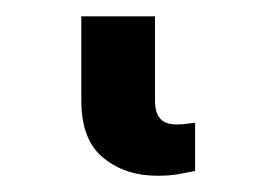

<svg xmlns="http://www.w3.org/2000/svg" viewBox="-20 27 337 234"><path d="M171.9 241.2Q132.8 241.2 106.4 219.7Q79.1 198.2 79.1 149.4Q79.1 115.2 79.1 46.9Q101.6 46.9 168.9 46.9Q168.9 72.3 168.9 149.4Q168.9 164.1 174.8 170.9Q180.7 178.7 195.3 178.7Q203.1 178.7 209 177.7Q213.9 176.8 217.8 176.8Q217.8 196.3 217.8 235.4Q208 237.3 197.3 239.3Q186.5 241.2 171.9 241.2Z"/></svg>

Font: DeepSea
Style: Bold
Weight: 700
Designer: Stem
Version: Version 3.019;git-0a5106e0b